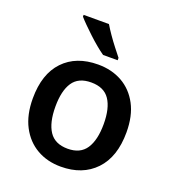

<svg xmlns="http://www.w3.org/2000/svg" viewBox="-140 -873 893 990"><g transform="rotate(20 306.5 -378.0)"><path d="M564 -272Q564 -137 494 -63.5Q424 10 305 10Q231 10 173.5 -23Q116 -56 83 -119Q50 -182 50 -272Q50 -406 119 -478.5Q188 -551 308 -551Q383 -551 440.5 -518.5Q498 -486 531 -424Q564 -362 564 -272ZM174 -272Q174 -184 205.5 -136.5Q237 -89 307 -89Q376 -89 407.5 -136.5Q439 -184 439 -272Q439 -359 407.5 -405.5Q376 -452 306 -452Q236 -452 205 -405.5Q174 -359 174 -272ZM288 -766Q301 -744 320 -716.5Q339 -689 359 -663.5Q379 -638 394 -619V-606H314Q295 -619 271.5 -638.5Q248 -658 224.5 -680Q201 -702 181 -722Q161 -742 149 -756V-766Z"/></g></svg>

Font: Noto Sans Sundanese SemiBold
Style: Regular
Weight: 600
Version: Version 2.003